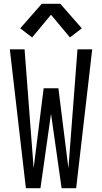

<svg xmlns="http://www.w3.org/2000/svg" viewBox="-20 -996 540 1016"><path d="M117 0 32 -735H110L158 -106L211 -529H289L342 -106L390 -735H468L383 0H306L250 -394L194 0ZM150 -798 87 -846 201 -976H299L413 -846L350 -798L250 -918Z"/></svg>

Font: Iosevka www.saffi
Style: Regular
Weight: 400
Monospace: yes
Designer: Belleve Invis
Foundry: Belleve Invis
Version: Version 22.0.2; ttfautohint (v1.8.3)